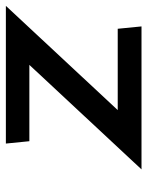

<svg xmlns="http://www.w3.org/2000/svg" viewBox="56 -568 502 654"><g transform="rotate(-90 307.0 -241.0)"><path d="M544 -10 536 -91H259L614 -472H145L153 -392H413L57 -10Z"/></g></svg>

Font: Bluebird
Style: LiExtObl
Weight: 300
Designer: Jasper
Foundry: Cannot Into Space Fonts
Version: Version 0.98